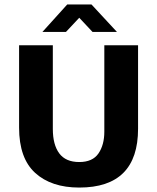

<svg xmlns="http://www.w3.org/2000/svg" viewBox="-20 -834 708 865"><path d="M66 -630H218V-253Q218 -182 247 -143Q276 -104 337 -104Q397 -104 423.5 -142.5Q450 -181 450 -241V-630H602V-254Q602 11 337 11Q211 11 138.5 -55Q66 -121 66 -259ZM283 -814H392L507 -690H397L337 -754L277 -690H171Z"/></svg>

Font: Mukta Vaani ExtraBold
Style: Regular
Weight: 800
Designer: Noopur Datye, Girish Dalvi, Yashodeep Gholap, Pallavi Karambelkar
Foundry: Ek Type
Version: Version 2.538;PS 1.000;hotconv 16.6.51;makeotf.lib2.5.65220;